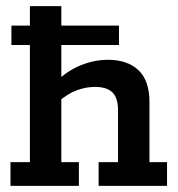

<svg xmlns="http://www.w3.org/2000/svg" viewBox="-20 -603 578 623"><path d="M14 0V-77H77V-457H17V-520H77V-583H179V-520H366V-457H179V-338L159 -335Q197 -373 241.5 -391Q286 -409 330 -409Q393 -409 429 -375.5Q465 -342 465 -271V-77H522V0H300V-77H363V-245Q363 -285 345 -303Q327 -321 288 -321Q259 -321 229 -310Q199 -299 167 -271L179 -303V-77H236V0Z"/></svg>

Font: Rokkitt SemiBold SemiBold
Style: Regular
Weight: 600
Version: Version 3.103